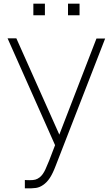

<svg xmlns="http://www.w3.org/2000/svg" viewBox="-20 -770 600 1039"><path d="M223 -750V-687.5H160.5V-750ZM410.5 -750V-687.5H348V-750ZM549 -561.5 281 128Q265.5 169 249.5 193.2Q233.5 217.5 212.5 231.5Q194.5 244 174.5 247Q157 250 114.5 249V204Q120 204.5 126.5 204.8Q133 205 141.5 205Q159.5 205 171 202Q182.5 199 195 189.5Q212.5 175.5 226 146Q233 131.5 246 99Q259 66.5 278 15.5L21 -562.5H68.5L301 -41.5L502 -561.5Z"/></svg>

Font: Russisch Sans ExtraLight
Style: Regular
Weight: 200
Width: 4
Designer: Michael Sharanda (font) & Cristiano Sobral (main changes)
Foundry: Michael Sharanda
Version: Version 2.00;September 8, 2020;FontCreator 13.0.0.2681 64-bi